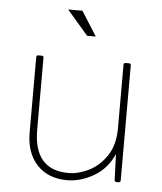

<svg xmlns="http://www.w3.org/2000/svg" viewBox="-51 -736 666 791"><g transform="rotate(5 282.0 -340.5)"><path d="M256 10Q177 10 131 -39Q85 -88 85 -173V-484Q85 -492 93 -492H107Q115 -492 115 -484V-187Q115 -20 259 -20Q299 -20 342 -41Q385 -62 415.5 -107Q446 -152 446 -222V-484Q446 -492 454 -492H468Q476 -492 476 -484V-8Q476 -1 468 0H459Q452 0 451 -8L447 -115Q420 -53 365.5 -21.5Q311 10 256 10ZM322 -590H286L199 -691H258Z"/></g></svg>

Font: YamahaIndonesia935. App Thin
Style: Regular
Weight: 100
Designer: Dalton Maag Ltd
Foundry: Dalton Maag Ltd
Version: Version 1.002